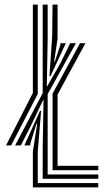

<svg xmlns="http://www.w3.org/2000/svg" viewBox="-20 -820 463 840"><path d="M6.5 -184 123.8 -413.2V-800H145.2V-408.8L28.8 -184ZM196.5 -487 208.2 -661.5 210 -800H231.8V-650.8L216.8 -550.2H219.8L244 -623L244.2 -631H268L201 -487ZM145.2 -19H410V0H123.8V-157.5L142.8 -278.5H139.5L113 -192.2L112.5 -184H86.8L154.8 -335H159.8L145.2 -157ZM188.5 -56.8H410V-37.8H166.8V-171L170.5 -382.2H168.5L115.8 -271L71.2 -184H46.2L166.8 -412.5V-800H188.5V-649L184.8 -442.8H186.8L244.5 -544L287 -631H312L188.5 -408.2ZM231.8 -94.5H410V-75.5H210V-410.5L330 -631H353.8L231.8 -406.2Z"/></svg>

Font: Big Shoulders Inline Display Thin
Style: Bold
Weight: 700
Version: Version 2.002